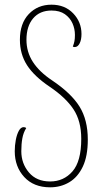

<svg xmlns="http://www.w3.org/2000/svg" viewBox="-20 -790 438 820"><path d="M194 10Q124 10 83.5 -34Q43 -78 43 -144Q43 -169 47.5 -192.5Q52 -216 60.5 -231.5Q69 -247 81 -247Q85 -247 87.5 -246Q90 -245 92 -243Q80 -224 75.5 -199.5Q71 -175 71 -144Q71 -92 103.5 -53.5Q136 -15 194 -15Q252 -15 289.5 -58Q327 -101 327 -197Q327 -273 294 -323Q261 -373 193 -419Q126 -464 95.5 -511.5Q65 -559 65 -620Q65 -690 103 -730Q141 -770 200 -770Q257 -770 292.5 -733Q328 -696 328 -645Q328 -620 320 -604.5Q312 -589 299 -589Q295 -589 291 -591Q296 -604 298 -614.5Q300 -625 300 -641Q300 -667 289.5 -690.5Q279 -714 257 -729.5Q235 -745 200 -745Q150 -745 121.5 -711.5Q93 -678 93 -620Q93 -568 120.5 -525.5Q148 -483 202 -447Q284 -392 319.5 -335Q355 -278 355 -194Q355 -123 333.5 -78Q312 -33 275.5 -11.5Q239 10 194 10Z"/></svg>

Font: Noto Serif Georgian ExtraCondensed Thin
Style: Regular
Weight: 100
Width: 2
Designer: Monotype Design Team, Akaki Razmadze
Foundry: Google LLC
Version: Version 2.003; ttfautohint (v1.8.4.7-5d5b)